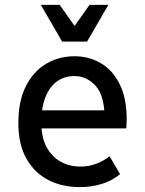

<svg xmlns="http://www.w3.org/2000/svg" viewBox="-20 -755 593 785"><path d="M55 -252Q55 -342 86 -403Q117 -464 169 -494.5Q221 -525 285 -525Q344 -525 392.5 -496.5Q441 -468 469.5 -410.5Q498 -353 498 -267Q498 -258 497.5 -248.5Q497 -239 496 -230H134V-304H426L408 -267Q408 -363 371.5 -403.5Q335 -444 284 -444Q244 -444 213.5 -422.5Q183 -401 166 -358.5Q149 -316 149 -252Q149 -193 170.5 -153.5Q192 -114 228 -94Q264 -74 309 -74Q345 -74 375 -86Q405 -98 428 -116L471 -43Q437 -15 394.5 -2.5Q352 10 306 10Q234 10 177.5 -19Q121 -48 88 -106.5Q55 -165 55 -252ZM423 -735 336 -585H234L147 -735H224L285 -649L346 -735Z"/></svg>

Font: Radio Canada
Style: Regular
Weight: 400
Designer: Charles Daoud, Etienne Aubert Bonn, Alexandre Saumier Demers, Jacques Le Bailly
Foundry: Radio-Canada
Version: Version 2.104;gftools[0.9.28.dev5+ged2979d]